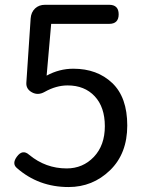

<svg xmlns="http://www.w3.org/2000/svg" viewBox="-20 -753 595 786"><path d="M164.1 -733.4H426.8Q465.8 -733.4 465.8 -694.3Q465.8 -655.3 426.8 -655.3H189.5L170.9 -443.4Q222.7 -471.7 280.3 -471.7Q377.9 -471.7 439.5 -413.1Q501 -354.5 501 -239.3Q501 -124 430.2 -55.7Q359.4 12.7 260.7 12.7Q137.7 12.7 48.8 -65.4Q28.3 -83 48.8 -111.3Q72.3 -143.6 99.6 -119.1Q167 -63.5 252.9 -63.5Q319.3 -63.5 364.3 -110.8Q409.2 -158.2 409.2 -236.3Q409.2 -314.5 367.7 -358.9Q326.2 -403.3 256.8 -403.3Q210 -403.3 163.1 -377Q135.7 -361.3 110.8 -375Q85.9 -388.7 87.9 -415L105.5 -677.7Q107.4 -703.1 123.5 -718.3Q139.6 -733.4 164.1 -733.4Z"/></svg>

Font: GenSenMaruGothic TW TTF Regular
Style: Regular
Weight: 400
Version: Version 1.301